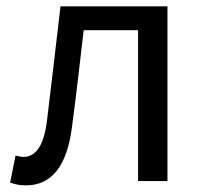

<svg xmlns="http://www.w3.org/2000/svg" viewBox="-20 -563 633 597"><path d="M60.8 13.4Q45.6 13.4 34.3 11.1Q23 8.8 11.5 4.7L28.3 -79.1Q34.1 -78.1 39.9 -76.6Q45.6 -75.1 53 -75.1Q82.1 -75.1 100.7 -102.9Q119.2 -130.6 126.4 -190.5Q137.4 -279 147.5 -367.2Q157.5 -455.5 168.1 -543.4H500.7V0H409.3V-469H240.2Q231.3 -393.4 222.6 -318.5Q213.9 -243.6 203.7 -167.3Q192.1 -77.2 156.4 -31.9Q120.7 13.4 60.8 13.4Z"/></svg>

Font: Noto Sans SC Thin
Style: Regular
Weight: 100
Designer: Ryoko NISHIZUKA 西塚涼子 (kana, bopomofo & ideographs); Paul D. Hunt (Latin, Greek & Cyrillic); Sandoll Communications 산돌커뮤니
Foundry: Adobe
Version: Version 2.004-H2;hotconv 1.0.118;makeotfexe 2.5.65603